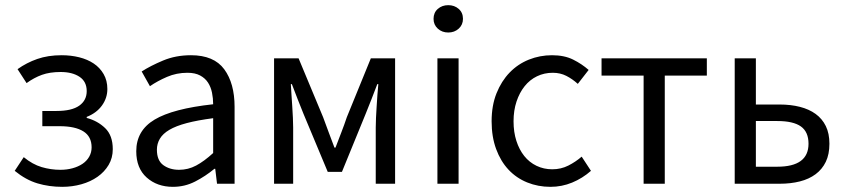

<svg xmlns="http://www.w3.org/2000/svg" viewBox="-20 -712 3276 744"><path d="M221 12Q170 12 125 -1.5Q80 -15 37 -50L72 -103Q106 -75 141.5 -64.5Q177 -54 214 -54Q239 -54 261 -60Q283 -66 299.5 -77Q316 -88 325.5 -104.5Q335 -121 335 -141Q335 -183 303 -203Q271 -223 211 -223H144V-282H199Q258 -282 287 -302.5Q316 -323 316 -359Q316 -396 288 -414.5Q260 -433 215 -433Q173 -433 142.5 -422Q112 -411 83 -390L48 -444Q83 -469 124.5 -483.5Q166 -498 219 -498Q255 -498 287 -490Q319 -482 343 -466Q367 -450 381.5 -425Q396 -400 396 -367Q396 -332 375 -303Q354 -274 316 -259V-255Q358 -244 387.5 -215.5Q417 -187 417 -134Q417 -100 401 -73Q385 -46 358 -27Q331 -8 295.5 2Q260 12 221 12Z M650 12Q589 12 548.5 -24Q508 -60 508 -126Q508 -206 579 -248.5Q650 -291 806 -308Q806 -331 801.5 -353Q797 -375 786 -392Q775 -409 755.5 -419.5Q736 -430 706 -430Q664 -430 627 -414Q590 -398 561 -378L529 -435Q563 -457 612 -477.5Q661 -498 720 -498Q809 -498 849 -443.5Q889 -389 889 -298V0H821L814 -58H811Q776 -29 736 -8.5Q696 12 650 12ZM674 -54Q709 -54 740 -70.5Q771 -87 806 -119V-254Q745 -246 703.5 -235Q662 -224 636.5 -209Q611 -194 599.5 -174.5Q588 -155 588 -132Q588 -90 613 -72Q638 -54 674 -54Z M1042 0V-486H1137L1232 -258Q1243 -228 1254 -198.5Q1265 -169 1276 -140H1280Q1291 -169 1302.5 -198.5Q1314 -228 1324 -258L1417 -486H1511V0H1436V-218Q1436 -234 1437 -255.5Q1438 -277 1439.5 -299.5Q1441 -322 1442.5 -344.5Q1444 -367 1446 -386H1442Q1431 -357 1419.5 -327.5Q1408 -298 1397 -271L1305 -46H1250L1156 -271Q1145 -298 1133.5 -327.5Q1122 -357 1111 -386H1107Q1108 -367 1109.5 -344.5Q1111 -322 1112.5 -299.5Q1114 -277 1115 -255.5Q1116 -234 1116 -218V0Z M1675 0V-486H1757V0ZM1717 -586Q1693 -586 1676.5 -601Q1660 -616 1660 -639Q1660 -663 1676.5 -677.5Q1693 -692 1717 -692Q1741 -692 1757.5 -677.5Q1774 -663 1774 -639Q1774 -616 1757.5 -601Q1741 -586 1717 -586Z M2113 12Q2065 12 2023 -5Q1981 -22 1950.5 -54.5Q1920 -87 1902.5 -134.5Q1885 -182 1885 -242Q1885 -303 1904 -350.5Q1923 -398 1955 -431Q1987 -464 2029.5 -481Q2072 -498 2119 -498Q2167 -498 2201 -481Q2235 -464 2261 -441L2219 -387Q2198 -406 2174.5 -418Q2151 -430 2122 -430Q2089 -430 2061 -416.5Q2033 -403 2013 -378Q1993 -353 1981.5 -318.5Q1970 -284 1970 -242Q1970 -200 1981 -166Q1992 -132 2011.5 -107.5Q2031 -83 2059 -69.5Q2087 -56 2120 -56Q2154 -56 2182.5 -70.5Q2211 -85 2234 -105L2270 -50Q2237 -21 2197 -4.5Q2157 12 2113 12Z M2474 0V-419H2311V-486H2719V-419H2556V0Z M2827 0V-486H2909V-307H3001Q3044 -307 3079.5 -298Q3115 -289 3140.5 -270.5Q3166 -252 3180 -223.5Q3194 -195 3194 -155Q3194 -114 3180 -85Q3166 -56 3140.5 -37Q3115 -18 3079.5 -9Q3044 0 3001 0ZM2909 -66H2992Q3113 -66 3113 -155Q3113 -201 3083.5 -222Q3054 -243 2992 -243H2909Z"/></svg>

Font: SourceSansPro
Style: Book
Weight: 400
Designer: Paul D. Hunt
Foundry: Adobe Systems Incorporated
Version: Version 2.021;PS 2.000;hotconv 1.0.86;makeotf.lib2.5.63406